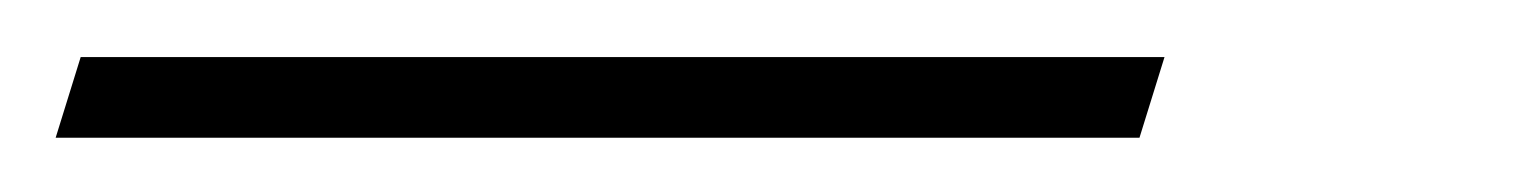

<svg xmlns="http://www.w3.org/2000/svg" viewBox="-137 76 546 69"><path d="M-108 96.5H281.5L272.5 125.5H-117Z"/></svg>

Font: Newsreader Display Light
Style: Italic
Weight: 300
Italic angle: -17°
Designer: Hugues Gentile
Foundry: Production Type
Version: Version 1.001